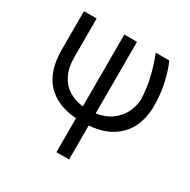

<svg xmlns="http://www.w3.org/2000/svg" viewBox="-172 -706 1087 1100"><g transform="rotate(30 371.5 -156.0)"><path d="M425.4 8.2V233H341.6V8.5Q213.8 -0.7 144.2 -74.9Q74.6 -149.1 74.6 -291.2V-545.5H158.4V-291.2Q158.4 -220.5 182.5 -173.1Q206.7 -125.7 247.7 -100.9Q288.7 -76 341.6 -70V-545.5H425.4V-71.7Q486.5 -81.3 528.1 -112.6Q569.6 -143.8 589.8 -187.1Q610.1 -230.5 610.1 -277Q608 -340.9 591.4 -412.3Q574.9 -483.7 549 -545.5H638.5Q661.9 -496.4 677.9 -424.4Q693.9 -352.3 693.9 -277Q693.9 -202.4 667.1 -141.3Q640.3 -80.3 580.3 -40Q520.2 0.4 425.4 8.2Z"/></g></svg>

Font: Riot Sans
Style: Regular
Weight: 400
Designer: Rasmus Andersson
Foundry: rsms
Version: Version 4.001